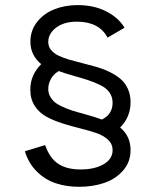

<svg xmlns="http://www.w3.org/2000/svg" viewBox="-20 -718 609 746"><path d="M287.6 7.8Q237.8 7.8 196.3 -6.1Q154.8 -20 122.8 -51.8Q90.8 -83.5 76.7 -130.4L155.3 -154.3Q172.9 -104 205.8 -81.8Q238.8 -59.6 293 -59.6Q347.7 -59.6 382.6 -79.8Q417.5 -100.1 417.5 -134.8Q417.5 -158.2 399.9 -174.8Q382.3 -191.4 354 -201.2Q325.7 -210.9 291.7 -219.2Q257.8 -227.5 223.6 -238.3Q189.5 -249 161.1 -264.2Q132.8 -279.3 115.2 -306.2Q97.7 -333 97.7 -369.6Q97.7 -426.3 140.1 -468.8Q98.1 -503.4 98.1 -556.2Q98.1 -599.6 124 -632.6Q149.9 -665.5 191.2 -681.9Q232.4 -698.2 281.7 -698.2Q344.2 -698.2 391.8 -674.3Q439.5 -650.4 463.9 -610.4L397.9 -571.8Q365.2 -633.8 278.8 -633.8Q228.5 -633.8 198 -610.6Q167.5 -587.4 167.5 -554.7Q167.5 -537.1 178.5 -523.7Q189.5 -510.3 208 -501.5Q226.6 -492.7 250.5 -485.8Q274.4 -479 300.8 -472.4Q327.1 -465.8 353.8 -458.3Q380.4 -450.7 404.3 -439.2Q428.2 -427.7 446.8 -412.6Q465.3 -397.5 476.3 -374Q487.3 -350.6 487.3 -320.8Q487.3 -263.2 446.8 -222.7Q487.3 -189 487.3 -134.8Q487.3 -88.4 458 -55.2Q428.7 -22 384.5 -7.1Q340.3 7.8 287.6 7.8ZM376 -253.4Q417.5 -274.4 417.5 -318.8Q417.5 -341.8 405 -359.1Q392.6 -376.5 368.7 -387.9Q344.7 -399.4 321.3 -407Q297.9 -414.6 263.4 -424.3Q229 -434.1 208.5 -441.9Q188 -430.2 177.7 -411.1Q167.5 -392.1 167.5 -372.6Q167.5 -354 177.2 -338.9Q187 -323.7 202.1 -314.2Q217.3 -304.7 240 -295.9Q262.7 -287.1 283.4 -281.7Q304.2 -276.4 331.1 -268.3Q357.9 -260.3 376 -253.4Z"/></svg>

Font: HK Grotesk Medium Legacy
Style: Regular
Weight: 500
Designer: Alfredo Marco Pradil
Foundry: Hanken Design Co.
Version: Version 2.022;PS 002.022;hotconv 1.0.88;makeotf.lib2.5.64775